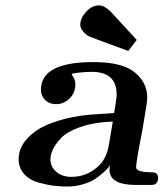

<svg xmlns="http://www.w3.org/2000/svg" viewBox="-20 -682 603 708"><path d="M48.8 -95.2Q48.8 -139.2 84 -175Q119.1 -210.9 174.8 -230Q211.9 -243.2 247.6 -250Q283.2 -256.8 309.6 -259Q335.9 -261.2 400.9 -265.1Q409.7 -316.9 410.2 -333Q410.2 -417 318.8 -417Q302.7 -417 284.9 -415.5Q267.1 -414.1 255.6 -412.1Q244.1 -410.2 244.1 -409.2Q244.1 -408.2 245.6 -406Q247.1 -403.8 247.1 -402.8Q258.3 -388.7 257.8 -370.1Q257.8 -339.4 236.3 -318.6Q214.8 -297.9 187 -297.9Q162.1 -297.9 146.5 -313Q130.9 -328.1 130.9 -351.1Q130.9 -453.1 324.2 -453.1Q431.2 -453.1 477.1 -415Q522.9 -377 522.9 -323.2Q522.9 -305.2 514.2 -257.8Q505.4 -203.6 503.9 -195.8Q481.9 -85.9 481.9 -64.9Q481.9 -46.9 538.1 -46.9Q563 -46.9 563 -27.8Q563 -14.6 558.1 -8.3Q553.2 -2 547.1 -1Q541 0 528.8 0H481Q383.8 0 383.8 -56.2Q383.8 -64 386.2 -74.2Q385.3 -71.3 379.6 -64.2Q374 -57.1 360.1 -44.7Q346.2 -32.2 329.1 -21Q312 -9.8 284.4 -2Q256.8 5.9 227.1 5.9Q203.1 5.9 178.5 2.9Q153.8 0 121.3 -9Q88.9 -18.1 68.8 -40.5Q48.8 -63 48.8 -95.2ZM166 -95.2Q166 -66.4 188 -48.1Q210 -29.8 243.2 -29.8Q296.4 -29.8 336.9 -64Q373 -92.8 381.8 -149.9Q383.8 -164.1 388.9 -192.1Q394 -220.2 396 -233.9Q325.2 -231 275.6 -213.4Q226.1 -195.8 204.6 -172.4Q183.1 -148.9 174.6 -130.1Q166 -111.3 166 -95.2ZM275.9 -589.8Q275.9 -614.7 297.4 -638.4Q318.8 -662.1 345.2 -662.1Q364.3 -662.1 387.2 -640.1Q393.1 -633.3 483.9 -535.2V-534.2L453.1 -494.1Q311 -545.9 304.2 -549.8Q277.8 -568.8 275.9 -589.8Z"/></svg>

Font: CMU Serif Extra
Style: BoldSlanted
Weight: 700
Italic angle: -9.46001°
Version: Version 0.7.0